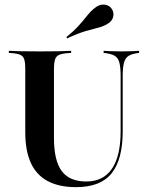

<svg xmlns="http://www.w3.org/2000/svg" viewBox="-20 -788 632 820"><path d="M304.8 11.3Q232.3 11.3 183.9 -14.5Q135.5 -40.3 111.7 -92.3Q87.9 -144.4 87.9 -223.4V-492.7Q87.9 -521.8 83.1 -535.9Q78.2 -550 63.3 -555.2Q48.4 -560.5 17.7 -562.1V-571Q54.8 -568.5 150.8 -568.5Q245.2 -568.5 283.9 -571V-562.1Q251.6 -560.5 236.3 -555.2Q221 -550 215.7 -535.9Q210.5 -521.8 210.5 -492.7V-197.6Q210.5 -102.4 243.5 -57.7Q276.6 -12.9 348.4 -12.9Q421 -12.9 458.1 -67.3Q495.2 -121.8 495.2 -227.4V-462.1Q495.2 -501.6 489.5 -521.8Q483.9 -541.9 468.5 -550.4Q453.2 -558.9 422.6 -562.1V-571Q432.3 -570.2 452 -569.4Q471.8 -568.5 498.4 -568.5Q525.8 -568.5 544.8 -569.4Q563.7 -570.2 574.2 -571V-562.1Q545.2 -558.9 530.2 -550Q515.3 -541.1 509.7 -520.6Q504 -500 504 -462.1V-226.6Q504 -107.3 456.9 -48Q409.7 11.3 304.8 11.3ZM266.9 -624.2 263.7 -629.8Q294.4 -654.8 312.9 -675Q331.5 -695.2 343.5 -710.5Q355.6 -725.8 366.9 -737.9Q378.2 -750 392.7 -759.7Q410.5 -771 429.8 -767.7Q449.2 -764.5 458.9 -747.6Q467.7 -732.3 462.9 -714.5Q458.1 -696.8 439.5 -686.3Q421 -675 399.6 -669.8Q378.2 -664.5 347.2 -655.6Q316.1 -646.8 266.9 -624.2Z"/></svg>

Font: Playfair 144pt
Style: Bold
Weight: 700
Version: Version 2.001;gftools[0.9.30]